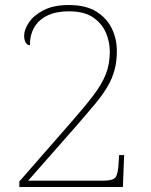

<svg xmlns="http://www.w3.org/2000/svg" viewBox="-20 -744 599 764"><path d="M57 0V-22L259 -253Q316 -318 350.5 -363Q385 -408 401 -448.5Q417 -489 417 -539Q417 -576 402 -612.5Q387 -649 351.5 -674Q316 -699 254 -699Q205 -699 170.5 -683Q136 -667 117.5 -637Q99 -607 99 -564Q92 -564 87 -568.5Q82 -573 79 -581.5Q76 -590 76 -602Q76 -626 95 -654.5Q114 -683 153.5 -703.5Q193 -724 254 -724Q322 -724 364 -697.5Q406 -671 425.5 -629.5Q445 -588 445 -541Q445 -499 435.5 -464.5Q426 -430 407 -398Q388 -366 358.5 -330.5Q329 -295 289 -249L92 -25H391Q430 -25 440 -39Q450 -53 452 -95L454 -127H474L469 0Z"/></svg>

Font: Noto Serif Bengali Thin
Style: Regular
Weight: 250
Version: Version 2.003